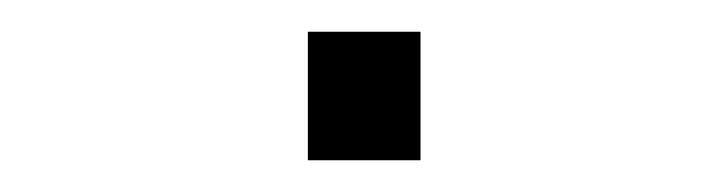

<svg xmlns="http://www.w3.org/2000/svg" viewBox="-20 -417 458 121"><path d="M174 -316V-397H245V-316Z"/></svg>

Font: Archivo Expanded Thin
Style: Regular
Weight: 250
Width: 7
Designer: Hector Gatti
Foundry: Omnibus-Type
Version: Version 2.001